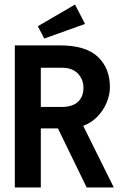

<svg xmlns="http://www.w3.org/2000/svg" viewBox="-20 -822 540 842"><path d="M45 0V-623H242Q356 -623 409 -573Q462 -523 462 -440Q462 -406 447.5 -371.5Q433 -337 406.5 -310Q380 -283 345 -270L479 0H360L234 -259H159V0ZM159 -353H250Q298 -353 322 -375.5Q346 -398 346 -437Q346 -473 322 -499Q298 -525 250 -525H159ZM174 -653 146 -707 309 -802 353 -717Z"/></svg>

Font: Inconsolata
Style: Bold
Weight: 700
Monospace: yes
Designer: Raph Levien, Cyreal, Brenton Simpson
Foundry: Raph Levien, Cyreal, Google
Version: Version 3.100; ttfautohint (v1.8.4.7-5d5b)